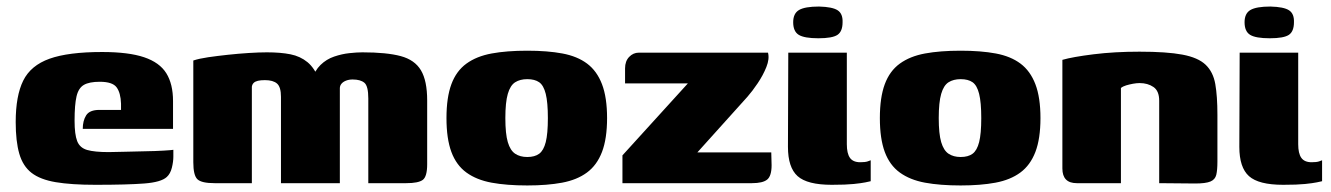

<svg xmlns="http://www.w3.org/2000/svg" viewBox="-20 -560 4070 587"><path d="M272 5Q198 5 150.5 -3Q103 -11 76.5 -31.5Q50 -52 39 -90Q28 -128 28 -187Q28 -267 51 -313.5Q74 -360 131.5 -380.5Q189 -401 292 -401Q373 -401 420.5 -385Q468 -369 488.5 -336Q509 -303 509 -251V-166H233Q233 -191 243.5 -207.5Q254 -224 284 -224H350V-243Q349 -276 336.5 -293Q324 -310 285 -310Q253 -310 236.5 -300.5Q220 -291 214 -265.5Q208 -240 208 -191Q208 -149 216 -128.5Q224 -108 246.5 -101.5Q269 -95 312 -95Q329 -95 359.5 -96Q390 -97 422.5 -97.5Q455 -98 480 -99.5Q505 -101 510 -102V-81Q510 -66 505.5 -47.5Q501 -29 490 -19Q473 -3 421 1Q369 5 272 5Z M636 0Q596 0 583.5 -12Q571 -24 571 -64V-375Q589 -381 616.5 -385Q644 -389 676.5 -392.5Q709 -396 740.5 -398Q772 -400 796 -400Q838 -400 868 -394Q898 -388 920 -370Q942 -352 957 -314L933 -315Q942 -344 960 -361.5Q978 -379 1001.5 -387Q1025 -395 1048 -397.5Q1071 -400 1088 -400Q1162 -400 1205 -388.5Q1248 -377 1267 -345Q1286 -313 1286 -253V-58Q1286 -20 1272.5 -10Q1259 0 1222 0H1106Q1106 -65 1106 -129.5Q1106 -194 1106 -259Q1106 -297 1094 -307Q1082 -317 1058 -317Q1047 -317 1038 -313.5Q1029 -310 1024 -304Q1019 -298 1019 -290V0H839V-264Q839 -294 827 -304.5Q815 -315 790 -315Q777 -315 768.5 -313Q760 -311 755.5 -306.5Q751 -302 750 -295V0Z M1592 7Q1529 7 1483 -1.5Q1437 -10 1406 -32.5Q1375 -55 1360 -95.5Q1345 -136 1345 -199Q1345 -262 1360 -302.5Q1375 -343 1406 -365.5Q1437 -388 1483 -396.5Q1529 -405 1592 -405Q1654 -405 1699.5 -396.5Q1745 -388 1775 -365.5Q1805 -343 1820.5 -302.5Q1836 -262 1836 -199Q1836 -136 1820.5 -95.5Q1805 -55 1774.5 -32.5Q1744 -10 1698.5 -1.5Q1653 7 1592 7ZM1592 -80Q1615 -80 1628.5 -90Q1642 -100 1648.5 -125.5Q1655 -151 1655 -199Q1655 -247 1648.5 -273Q1642 -299 1628.5 -308.5Q1615 -318 1592 -318Q1570 -318 1555 -308.5Q1540 -299 1532.5 -273Q1525 -247 1525 -199Q1525 -151 1532.5 -125.5Q1540 -100 1555 -90Q1570 -80 1592 -80Z M2112 -94H2338L2339 -55Q2339 -22 2325.5 -11Q2312 0 2279 0H1883V-85L2083 -305H1891V-351Q1891 -373 1903.5 -386Q1916 -399 1933 -399H2328Q2333 -380 2323 -355Q2313 -330 2296.5 -305.5Q2280 -281 2265 -264Z M2523 5Q2448 5 2418.5 -21.5Q2389 -48 2389 -111L2390 -399H2569V-119Q2569 -91 2578.5 -77.5Q2588 -64 2610 -64Q2625 -64 2632.5 -66.5Q2640 -69 2642 -70V-6Q2638 -5 2626 -2.5Q2614 0 2590 2.5Q2566 5 2523 5ZM2482 -443Q2439 -443 2422 -453.5Q2405 -464 2405 -492Q2405 -519 2423 -529.5Q2441 -540 2484 -540Q2525 -539 2541 -528.5Q2557 -518 2556 -492Q2556 -464 2540.5 -453.5Q2525 -443 2482 -443Z M2917 7Q2854 7 2808 -1.5Q2762 -10 2731 -32.5Q2700 -55 2685 -95.5Q2670 -136 2670 -199Q2670 -262 2685 -302.5Q2700 -343 2731 -365.5Q2762 -388 2808 -396.5Q2854 -405 2917 -405Q2979 -405 3024.5 -396.5Q3070 -388 3100 -365.5Q3130 -343 3145.5 -302.5Q3161 -262 3161 -199Q3161 -136 3145.5 -95.5Q3130 -55 3099.5 -32.5Q3069 -10 3023.5 -1.5Q2978 7 2917 7ZM2917 -80Q2940 -80 2953.5 -90Q2967 -100 2973.5 -125.5Q2980 -151 2980 -199Q2980 -247 2973.5 -273Q2967 -299 2953.5 -308.5Q2940 -318 2917 -318Q2895 -318 2880 -308.5Q2865 -299 2857.5 -273Q2850 -247 2850 -199Q2850 -151 2857.5 -125.5Q2865 -100 2880 -90Q2895 -80 2917 -80Z M3272 0Q3228 0 3228 -45V-377Q3259 -386 3323 -394Q3387 -402 3464 -402Q3547 -402 3595 -393Q3643 -384 3666 -362Q3689 -340 3695.5 -303Q3702 -266 3702 -209V-66Q3702 -40 3698.5 -25.5Q3695 -11 3680.5 -5Q3666 1 3634 1L3524 0V-252Q3524 -282 3506.5 -294Q3489 -306 3464 -306Q3455 -306 3444 -304Q3433 -302 3423 -299Q3413 -296 3407 -291V0Z M3903 5Q3828 5 3798.5 -21.5Q3769 -48 3769 -111L3770 -399H3949V-119Q3949 -91 3958.5 -77.5Q3968 -64 3990 -64Q4005 -64 4012.5 -66.5Q4020 -69 4022 -70V-6Q4018 -5 4006 -2.5Q3994 0 3970 2.5Q3946 5 3903 5ZM3862 -443Q3819 -443 3802 -453.5Q3785 -464 3785 -492Q3785 -519 3803 -529.5Q3821 -540 3864 -540Q3905 -539 3921 -528.5Q3937 -518 3936 -492Q3936 -464 3920.5 -453.5Q3905 -443 3862 -443Z"/></svg>

Font: Genos ExtraBold
Style: Regular
Weight: 800
Designer: Robert E. Leuschke
Foundry: Robert E. Leuschke
Version: Version 1.010